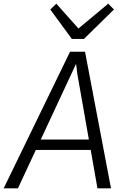

<svg xmlns="http://www.w3.org/2000/svg" viewBox="-44 -1030 682 1050"><path d="M54 0H-24L339 -747H421L563 0H489L452 -210H152ZM345 -623 179 -267H442L379 -625L372 -681ZM415 -817H349L231 -978L264 -1010L385 -874L548 -1010L579 -978Z"/></svg>

Font: Merriweather Sans Variable Regular
Style: Italic
Weight: 300
Italic angle: -8°
Designer: Eben Sorkin
Foundry: Eben Sorkin
Version: Version 2.001